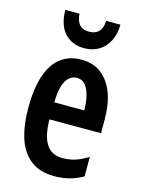

<svg xmlns="http://www.w3.org/2000/svg" viewBox="-117 -825 664 902"><g transform="rotate(15 215.5 -374.0)"><path d="M221 -552Q279 -552 318.5 -521Q358 -490 378 -436Q398 -382 398 -309V-242H147Q148 -161 174 -121.5Q200 -82 252 -82Q284 -82 313.5 -91Q343 -100 376 -121V-26Q345 -8 311 1Q277 10 238 10Q166 10 121.5 -25Q77 -60 57 -122.5Q37 -185 37 -268Q37 -360 57.5 -423.5Q78 -487 119 -519.5Q160 -552 221 -552ZM223 -464Q189 -464 169.5 -431Q150 -398 148 -325H294Q294 -366 286 -397Q278 -428 262.5 -446Q247 -464 223 -464ZM354 -758Q354 -712 336 -677.5Q318 -643 287.5 -625Q257 -607 218 -607Q159 -607 123 -645Q87 -683 86 -758H155Q157 -734 164.5 -718.5Q172 -703 186 -695.5Q200 -688 220 -688Q249 -688 266 -704.5Q283 -721 285 -758Z"/></g></svg>

Font: Noto Sans Display ExtraCondensed SemiBold
Style: Regular
Weight: 600
Width: 2
Designer: Monotype Design Team
Foundry: Monotype Imaging Inc.
Version: Version 2.003